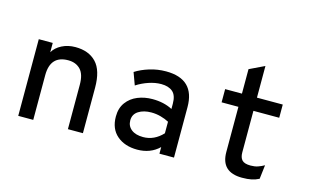

<svg xmlns="http://www.w3.org/2000/svg" viewBox="-88 -973 2024 1236"><g transform="rotate(15 924.0 -355.0)"><path d="M524 -303V0H424V-296Q424 -366 393.5 -397.5Q363 -429 312 -429Q193 -429 193 -298V0H93V-511H186V-449Q205 -482 245 -502.5Q285 -523 335 -523Q424 -523 474 -470.5Q524 -418 524 -303Z M701 -159Q701 -215 729 -253Q757 -291 802.5 -309.5Q848 -328 901 -328Q977 -328 1034 -298V-333Q1034 -389 1006.5 -412.5Q979 -436 930 -436Q890 -436 847 -421.5Q804 -407 767 -383L737 -465Q776 -490 829 -506.5Q882 -523 939 -523Q1131 -523 1131 -336V0H1034V-44Q976 12 888 12Q805 12 753 -32.5Q701 -77 701 -159ZM1034 -136V-213Q1010 -226 979 -234.5Q948 -243 916 -243Q865 -243 831 -221.5Q797 -200 797 -159Q797 -121 825.5 -98.5Q854 -76 904 -76Q978 -76 1034 -136Z M1447 -122V-423H1335V-511H1447V-674L1547 -722V-511H1719V-423H1547V-146Q1547 -112 1563 -95Q1579 -78 1620 -78Q1647 -78 1668 -85Q1689 -92 1710 -104L1699 -11Q1676 1 1650 6.5Q1624 12 1587 12Q1447 12 1447 -122Z"/></g></svg>

Font: Overpass Mono Light
Style: Bold
Weight: 600
Monospace: yes
Designer: Delve Withrington, Dave Bailey
Foundry: Delve Fonts
Version: Version 1.000;DELV;Overpass